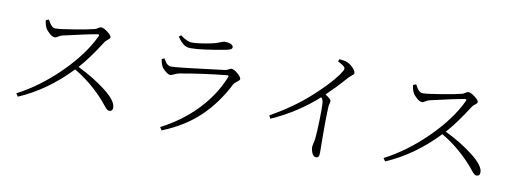

<svg xmlns="http://www.w3.org/2000/svg" viewBox="-63 -1120 4085 1524"><g transform="rotate(10 1980.0 -358.0)"><path d="M221.7 -659.2 245.1 -668Q247.1 -665 253.9 -652.8Q260.7 -640.6 264.6 -635.7Q268.6 -630.9 275.9 -622.6Q283.2 -614.3 291 -610.8Q298.8 -607.4 308.6 -607.4Q344.7 -607.4 458.5 -626.5Q572.3 -645.5 620.1 -658.2Q628.9 -661.1 643.1 -670.4Q657.2 -679.7 664.1 -679.7Q684.6 -679.7 717.8 -654.3Q751 -628.9 751 -614.3Q751 -604.5 733.9 -591.8Q716.8 -579.1 710.9 -569.3Q617.2 -421.9 542 -338.9Q674.8 -274.4 772 -198.2Q869.1 -122.1 869.1 -68.4Q869.1 -38.1 841.8 -38.1Q831.1 -38.1 821.3 -46.9Q811.5 -55.7 790.5 -82Q769.5 -108.4 748 -130.9Q641.6 -243.2 518.6 -314.5Q333 -119.1 108.4 -22.5L91.8 -46.9Q268.6 -138.7 426.8 -295.4Q585 -452.1 657.2 -607.4Q661.1 -616.2 657.2 -619.1Q653.3 -622.1 644.5 -620.1Q571.3 -608.4 370.1 -561.5Q355.5 -557.6 340.3 -547.4Q325.2 -537.1 313.5 -537.1Q295.9 -537.1 271.5 -558.6Q247.1 -580.1 237.3 -599.6Q224.6 -627 221.7 -659.2Z M1196.3 -460.9Q1185.5 -484.4 1180.7 -514.6L1201.2 -524.4Q1212.9 -504.9 1219.7 -495.1Q1226.6 -485.4 1238.3 -477.1Q1250 -468.8 1263.7 -468.8Q1318.4 -468.8 1690.4 -516.6Q1705.1 -518.6 1719.2 -526.9Q1733.4 -535.2 1740.2 -535.2Q1760.7 -535.2 1791.5 -508.8Q1822.3 -482.4 1822.3 -465.8Q1822.3 -457 1801.3 -441.9Q1780.3 -426.8 1775.4 -417Q1695.3 -257.8 1576.7 -143.6Q1458 -29.3 1278.3 43L1262.7 18.6Q1424.8 -64.5 1543.9 -188Q1663.1 -311.5 1724.6 -462.9Q1728.5 -471.7 1725.6 -475.6Q1722.7 -479.5 1712.9 -478.5Q1511.7 -458 1335 -425.8Q1320.3 -422.9 1299.8 -412.6Q1279.3 -402.3 1268.6 -402.3Q1253.9 -402.3 1229 -422.9Q1204.1 -443.4 1196.3 -460.9ZM1719.7 -704.1Q1719.7 -684.6 1674.8 -676.8Q1478.5 -639.6 1391.6 -639.6Q1358.4 -639.6 1334.5 -657.2Q1310.5 -674.8 1284.2 -713.9L1299.8 -727.5Q1356.4 -685.5 1393.6 -685.5Q1449.2 -685.5 1552.7 -707Q1585.9 -713.9 1612.8 -725.6Q1639.6 -737.3 1650.4 -737.3Q1679.7 -737.3 1699.7 -728.5Q1719.7 -719.7 1719.7 -704.1Z M2562.5 -740.2 2571.3 -758.8Q2614.3 -754.9 2630.9 -748Q2657.2 -738.3 2682.1 -713.4Q2707 -688.5 2707 -669.9Q2707 -663.1 2702.6 -658.7Q2698.2 -654.3 2686.5 -645.5Q2674.8 -636.7 2663.1 -624Q2588.9 -539.1 2510.7 -463.9Q2558.6 -433.6 2558.6 -417Q2558.6 -413.1 2554.7 -397.9Q2550.8 -382.8 2549.8 -369.1Q2546.9 -302.7 2546.4 -230Q2545.9 -157.2 2546.9 -84.5Q2547.9 -11.7 2547.9 -3.9Q2547.9 22.5 2542 31.2Q2536.1 40 2522.5 40Q2502 40 2490.2 15.1Q2478.5 -9.8 2478.5 -36.1Q2478.5 -44.9 2483.9 -67.4Q2489.3 -89.8 2491.2 -106.4Q2496.1 -152.3 2499 -254.9Q2502 -357.4 2499 -390.6Q2498 -417 2481.4 -436.5Q2316.4 -288.1 2112.3 -198.2L2099.6 -222.7Q2274.4 -321.3 2401.9 -435.1Q2529.3 -548.8 2595.7 -639.6Q2623 -678.7 2623 -690.4Q2623 -701.2 2609.9 -711.9Q2596.7 -722.7 2562.5 -740.2Z M3181.6 -659.2 3205.1 -668Q3207 -665 3213.9 -652.8Q3220.7 -640.6 3224.6 -635.7Q3228.5 -630.9 3235.8 -622.6Q3243.2 -614.3 3251 -610.8Q3258.8 -607.4 3268.6 -607.4Q3304.7 -607.4 3418.5 -626.5Q3532.2 -645.5 3580.1 -658.2Q3588.9 -661.1 3603 -670.4Q3617.2 -679.7 3624 -679.7Q3644.5 -679.7 3677.7 -654.3Q3710.9 -628.9 3710.9 -614.3Q3710.9 -604.5 3693.8 -591.8Q3676.8 -579.1 3670.9 -569.3Q3577.1 -421.9 3502 -338.9Q3634.8 -274.4 3731.9 -198.2Q3829.1 -122.1 3829.1 -68.4Q3829.1 -38.1 3801.8 -38.1Q3791 -38.1 3781.2 -46.9Q3771.5 -55.7 3750.5 -82Q3729.5 -108.4 3708 -130.9Q3601.6 -243.2 3478.5 -314.5Q3293 -119.1 3068.4 -22.5L3051.8 -46.9Q3228.5 -138.7 3386.7 -295.4Q3544.9 -452.1 3617.2 -607.4Q3621.1 -616.2 3617.2 -619.1Q3613.3 -622.1 3604.5 -620.1Q3531.2 -608.4 3330.1 -561.5Q3315.4 -557.6 3300.3 -547.4Q3285.2 -537.1 3273.4 -537.1Q3255.9 -537.1 3231.4 -558.6Q3207 -580.1 3197.3 -599.6Q3184.6 -627 3181.6 -659.2Z"/></g></svg>

Font: GenYoMin TW TTF Light
Style: Regular
Weight: 300
Version: Version 1.300